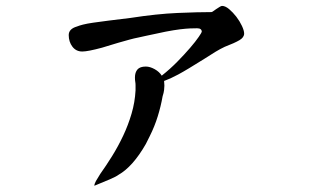

<svg xmlns="http://www.w3.org/2000/svg" viewBox="-20 -502 1040 637"><path d="M519.5 -182.6Q513.7 -149.4 503.4 -116.2Q493.2 -83 476.6 -49.8L463.9 -24.4Q420.9 50.8 373 78.1Q365.2 84 344.7 92.8Q324.2 101.6 293 114.3Q293 108.4 298.3 98.6Q303.7 88.9 312.5 75.2Q332 47.9 352.1 15.6Q372.1 -16.6 388.7 -51.8Q405.3 -86.9 416.5 -125Q427.7 -163.1 429.7 -202.1V-219.7Q429.7 -225.6 428.7 -231Q427.7 -236.3 427.7 -245.1Q427.7 -261.7 436 -271.5Q444.3 -281.2 463.9 -281.2Q477.5 -281.2 493.2 -272.5Q508.8 -263.7 516.6 -251Q543.9 -272.5 568.4 -297.4Q592.8 -322.3 610.8 -343.3Q628.9 -364.3 639.2 -379.4Q649.4 -394.5 649.4 -396.5Q649.4 -408.2 633.8 -408.2Q624 -408.2 610.8 -407.7Q597.7 -407.2 577.6 -404.8Q557.6 -402.3 529.8 -397Q502 -391.6 462.9 -382.8Q451.2 -379.9 438.5 -377.4Q425.8 -375 409.7 -370.6Q393.6 -366.2 371.6 -359.9Q349.6 -353.5 318.4 -343.8Q271.5 -331.1 252.9 -331.1Q232.4 -331.1 220.2 -347.2Q208 -363.3 208 -385.7Q208 -406.2 235.4 -414.1Q242.2 -417 255.4 -420.4Q268.6 -423.8 289.6 -426.8Q310.5 -429.7 340.3 -433.6Q370.1 -437.5 412.1 -442.4Q501 -456.1 569.3 -459Q637.7 -461.9 681.6 -461.9Q683.6 -461.9 688 -465.3Q692.4 -468.8 697.8 -472.2Q703.1 -475.6 708.5 -479Q713.9 -482.4 716.8 -482.4Q727.5 -482.4 740.2 -471.7Q752.9 -460.9 764.2 -446.3Q775.4 -431.6 782.7 -416Q790 -400.4 790 -390.6Q790 -377.9 774.4 -368.7Q758.8 -359.4 725.6 -346.7Q710.9 -339.8 694.8 -330.1Q678.7 -320.3 659.2 -307.6Q627.9 -288.1 606.9 -275.4Q585.9 -262.7 571.3 -254.9Q556.6 -247.1 545.9 -242.2Q535.2 -237.3 524.4 -233.4Q524.4 -229.5 524.9 -226.1Q525.4 -222.7 525.4 -217.8Q525.4 -212.9 524.4 -203.6Q523.4 -194.3 519.5 -182.6Z"/></svg>

Font: JasonHandwriting1
Style: Regular
Weight: 400
Version: Version 1.48.20